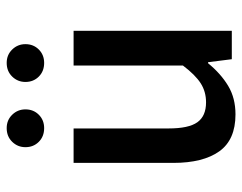

<svg xmlns="http://www.w3.org/2000/svg" viewBox="-95 -618 724 574"><g transform="rotate(-90 267.0 -331.0)"><path d="M212 11Q136 11 101.5 -37.5Q67 -86 67 -175V-473H170V-189Q170 -129 188.5 -103Q207 -77 248 -77Q280 -77 305 -93Q330 -109 358 -146V-473H462V0H377L368 -71H365Q334 -33 297.5 -11Q261 11 212 11ZM171 -561Q146 -561 130 -577Q114 -593 114 -617Q114 -640 130 -656.5Q146 -673 171 -673Q195 -673 211 -656.5Q227 -640 227 -617Q227 -593 211 -577Q195 -561 171 -561ZM366 -561Q341 -561 325 -577Q309 -593 309 -617Q309 -640 325 -656.5Q341 -673 366 -673Q390 -673 406 -656.5Q422 -640 422 -617Q422 -593 406 -577Q390 -561 366 -561Z"/></g></svg>

Font: Narnoor Medium
Style: Regular
Weight: 500
Designer: S. Sridhar Murthy
Foundry: SIL International
Version: Version 3.000